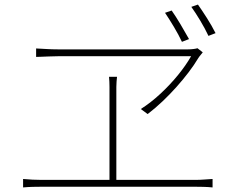

<svg xmlns="http://www.w3.org/2000/svg" viewBox="-20 -857 1040 840"><path d="M731 -811Q748 -787 769.5 -751Q791 -715 807 -686L776 -674Q762 -704 740.5 -740Q719 -776 702 -801ZM846 -837Q863 -813 885 -778.5Q907 -744 923 -712L892 -700Q877 -732 856 -767Q835 -802 817 -827ZM867 -628Q862 -621 857 -615.5Q852 -610 847 -602Q829 -572 805 -540.5Q781 -509 752.5 -477Q724 -445 692 -414.5Q660 -384 626 -358L596 -380Q640 -408 682 -447Q724 -486 759 -529Q794 -572 816 -611Q794 -611 747.5 -611Q701 -611 640.5 -611Q580 -611 515.5 -611Q451 -611 392.5 -611Q334 -611 291.5 -611Q249 -611 233 -611Q216 -611 193.5 -610Q171 -609 154.5 -608.5Q138 -608 138 -608V-645Q160 -644 184 -642.5Q208 -641 233 -641Q249 -641 291 -641Q333 -641 390 -641Q447 -641 509.5 -641Q572 -641 631 -641Q690 -641 735.5 -641Q781 -641 803 -641Q814 -641 826 -642.5Q838 -644 844 -646ZM489 -477Q489 -467 489 -435.5Q489 -404 489 -361Q489 -318 489 -270.5Q489 -223 489 -179Q489 -135 489 -101.5Q489 -68 489 -54H459Q459 -68 459 -101.5Q459 -135 459 -179Q459 -223 459 -270.5Q459 -318 459 -361Q459 -404 459 -435.5Q459 -467 459 -477Q459 -488 458.5 -499Q458 -510 457 -521H492Q491 -510 490 -500.5Q489 -491 489 -477ZM81 -74Q102 -72 122 -71Q142 -70 161 -70H835Q855 -70 873 -71.5Q891 -73 910 -74V-37Q891 -39 869.5 -39.5Q848 -40 835 -40H161Q142 -40 122.5 -39.5Q103 -39 81 -37Z"/></svg>

Font: Noto Sans KR Thin
Style: Regular
Weight: 100
Designer: Ryoko NISHIZUKA 西塚涼子 (kana, bopomofo & ideographs); Paul D. Hunt (Latin, Greek & Cyrillic); Sandoll Communications 산돌커뮤니
Foundry: Adobe
Version: Version 2.004-H2;hotconv 1.0.118;makeotfexe 2.5.65603